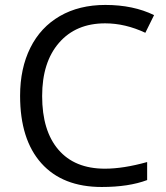

<svg xmlns="http://www.w3.org/2000/svg" viewBox="-20 -744 671 774"><path d="M403.8 -649.9Q286.1 -649.9 218 -571.5Q149.9 -493.2 149.9 -356.9Q149.9 -216.8 215.6 -140.4Q281.2 -64 402.8 -64Q477.5 -64 573.2 -90.8V-18.1Q499 9.8 390.1 9.8Q232.4 9.8 146.7 -85.9Q61 -181.6 61 -357.9Q61 -468.3 102.3 -551.3Q143.6 -634.3 221.4 -679.2Q299.3 -724.1 404.8 -724.1Q517.1 -724.1 601.1 -683.1L565.9 -611.8Q484.9 -649.9 403.8 -649.9Z"/></svg>

Font: Open Sans Y to K
Style: Regular
Weight: 400
Version: Version 1.10